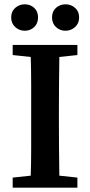

<svg xmlns="http://www.w3.org/2000/svg" viewBox="-20 -873 419 893"><path d="M95 -730Q70 -730 51 -747Q32 -764 32 -792Q32 -820 51 -836.5Q70 -853 95 -853Q121 -853 139 -836.5Q157 -820 157 -792Q157 -764 139 -747Q121 -730 95 -730ZM285 -730Q259 -730 240.5 -747Q222 -764 222 -792Q222 -820 240.5 -836.5Q259 -853 285 -853Q310 -853 329 -836.5Q348 -820 348 -792Q348 -764 329 -747Q310 -730 285 -730ZM39 -617V-664H340V-617L256 -608Q255 -545 254.5 -481.5Q254 -418 254 -353V-310Q254 -247 254.5 -183.5Q255 -120 256 -56L340 -47V0H39V-47L123 -56Q125 -118 125 -182Q125 -246 125 -310V-353Q125 -416 125 -480Q125 -544 123 -608Z"/></svg>

Font: Source Serif 4 Semibold
Style: Regular
Weight: 600
Designer: Frank Grießhammer
Foundry: Adobe
Version: Version 4.005;hotconv 1.1.0;makeotfexe 2.6.0